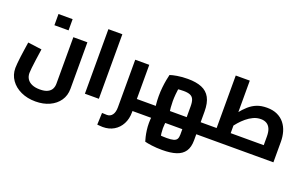

<svg xmlns="http://www.w3.org/2000/svg" viewBox="-104 -1198 3127 1965"><g transform="rotate(20 1459.5 -216.0)"><path d="M349 248Q260 248 190 215.5Q120 183 80 126Q40 69 40 -4Q40 -24 43 -56.5Q46 -89 51 -129Q56 -169 62.5 -211.5Q69 -254 75 -294L226 -274Q216 -207 208.5 -152.5Q201 -98 197 -60.5Q193 -23 193 -5Q193 32 211 59.5Q229 87 264 102Q299 117 349 117Q402 117 433 101.5Q464 86 477 60.5Q490 35 490 3V-503H643V3Q643 77 605 132Q567 187 500.5 217.5Q434 248 349 248ZM266 -552V-674H420V-552Z M799 0V-703H951V0Z M1292 0V-131H1421V0ZM1086 258Q1075 258 1059 256.5Q1043 255 1026 254L1031 125Q1047 125 1062 126Q1077 127 1084 127Q1121 127 1142.5 98Q1164 69 1164 14V-503H1317V14Q1317 85 1288 140.5Q1259 196 1207 227Q1155 258 1086 258ZM1421 0V-131Q1427 -131 1430.5 -126.5Q1434 -122 1436.5 -113.5Q1439 -105 1440 -93Q1441 -81 1441 -66Q1441 -51 1440 -38.5Q1439 -26 1436.5 -17.5Q1434 -9 1430.5 -4.5Q1427 0 1421 0Z M1421 0V-131H1931L1860 -61V-248Q1860 -296 1849 -322.5Q1838 -349 1812 -360.5Q1786 -372 1740 -372Q1698 -372 1659.5 -366.5Q1621 -361 1598 -352L1693 -440Q1687 -418 1682 -383.5Q1677 -349 1673.5 -310Q1670 -271 1670 -236Q1670 -203 1673 -167Q1676 -131 1680.5 -102.5Q1685 -74 1688 -64L1543 -23Q1538 -38 1532 -70Q1526 -102 1521.5 -145Q1517 -188 1517 -236Q1517 -286 1522 -332Q1527 -378 1534 -415.5Q1541 -453 1547 -476Q1571 -485 1623 -494Q1675 -503 1739 -503Q1830 -503 1890.5 -478Q1951 -453 1981.5 -397Q2012 -341 2012 -247V0ZM1738 271Q1675 271 1623 264Q1571 257 1547 250Q1541 231 1534 201.5Q1527 172 1522 135Q1517 98 1517 58Q1517 20 1521.5 -14Q1526 -48 1532 -73.5Q1538 -99 1543 -111L1685 -64Q1682 -58 1678.5 -36Q1675 -14 1672.5 12.5Q1670 39 1670 59Q1670 83 1673 111Q1676 139 1681 165.5Q1686 192 1692 210L1594 124Q1617 131 1657 135.5Q1697 140 1740 140Q1788 140 1814 132.5Q1840 125 1850 107.5Q1860 90 1860 60V-131H2012V66Q2012 141 1981.5 186Q1951 231 1890.5 251Q1830 271 1738 271ZM2012 0V-131H2116V0ZM2116 0V-131Q2122 -131 2125.5 -126.5Q2129 -122 2131.5 -113.5Q2134 -105 2135 -93Q2136 -81 2136 -66Q2136 -51 2135 -38.5Q2134 -26 2131.5 -17.5Q2129 -9 2125.5 -4.5Q2122 0 2116 0ZM1421 0Q1416 0 1412 -4.5Q1408 -9 1406 -17.5Q1404 -26 1402.5 -38.5Q1401 -51 1401 -66Q1401 -86 1403 -100.5Q1405 -115 1409.5 -123Q1414 -131 1421 -131Z M2116 0V-131H2826L2699 -22V-224Q2699 -278 2684.5 -310Q2670 -342 2644 -357Q2618 -372 2582 -372Q2539 -372 2500.5 -354Q2462 -336 2428.5 -308Q2395 -280 2367 -248Q2339 -216 2317 -187Q2295 -158 2281 -141L2249 -245Q2293 -303 2330 -350Q2367 -397 2406 -431.5Q2445 -466 2491.5 -484.5Q2538 -503 2601 -503Q2666 -503 2713.5 -481Q2761 -459 2792 -420Q2823 -381 2837.5 -330.5Q2852 -280 2852 -224V0ZM2186 -131V-703H2339V-131ZM2116 0Q2111 0 2107 -4.5Q2103 -9 2101 -17.5Q2099 -26 2097.5 -38.5Q2096 -51 2096 -66Q2096 -86 2098 -100.5Q2100 -115 2104.5 -123Q2109 -131 2116 -131Z"/></g></svg>

Font: Cairo Play ExtraBold
Style: Regular
Weight: 800
Version: Version 3.119